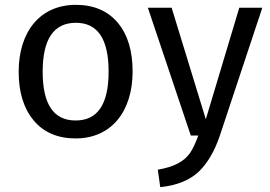

<svg xmlns="http://www.w3.org/2000/svg" viewBox="-20 -559 1112 792"><path d="M293 -539C145 -539 57 -428 57 -263C57 -178 78 -111 119 -62C160 -13 218 12 292 12C439 12 527 -99 527 -264C527 -349 507 -416 466 -465C425 -514 367 -539 293 -539ZM1062 -527H967L829 -67L688 -527H590L767 0H798C787 30 776 54 764 72C739 107 700 129 631 141L641 213C710 206 763 184 800 149C837 113 865 64 886 3ZM293 -465C383 -465 428 -398 428 -264C428 -129 383 -62 292 -62C201 -62 156 -129 156 -263C156 -398 202 -465 293 -465Z"/></svg>

Font: Fira Sans
Style: Regular
Weight: 400
Designer: Carrois Corporate & Edenspiekermann AG
Foundry: Carrois Corporate GbR & Edenspiekermann AG
Version: Version 4.203